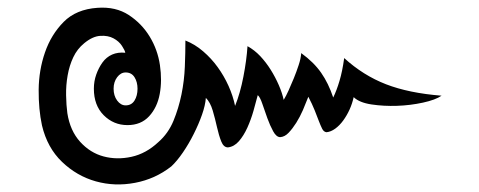

<svg xmlns="http://www.w3.org/2000/svg" viewBox="-20 -502 1258 504"><path d="M1139.1 -250.8Q1123.3 -239.8 1090.2 -232.6Q1057.1 -225.4 1022.3 -224.2Q987.5 -223 955.4 -227.8Q923.3 -232.6 908.4 -247Q904.6 -229.7 897.6 -214.4Q890.6 -199 881.1 -185.9Q871.5 -172.7 860 -164.3Q848.4 -155.9 836.9 -154.9Q829.7 -155.9 825.7 -164Q821.6 -172.2 817 -184.2Q812.5 -196.2 806 -212.5Q799.5 -228.8 789.4 -248Q782.7 -230.7 775.1 -212.9Q767.4 -195.2 757.6 -179.6Q747.7 -164 737.6 -153.5Q727.6 -142.9 715.6 -142Q705.5 -142 697.1 -157.3Q688.7 -172.7 681.8 -191.8Q674.8 -211 668.8 -229Q662.8 -247 656.6 -252.3Q651.8 -233.6 645.3 -210.8Q638.8 -188 629.3 -166.9Q619.7 -145.8 607.2 -131.4Q594.7 -117 578.4 -115.1Q566.9 -115.1 560.7 -130.9Q554.4 -146.8 549.6 -168.3Q544.8 -189.9 538.4 -211.8Q531.9 -233.6 520.4 -245.1Q518.9 -225.4 510.3 -201Q501.7 -176.5 488.7 -150.6Q475.8 -124.7 460.2 -101.9Q444.6 -79.1 429.7 -65.2Q387.5 -32.1 334.5 -22.1Q281.5 -12 231.7 -25.9Q181.8 -39.8 142.9 -77Q104.1 -114.1 90.2 -172.7Q81.1 -214.9 81.5 -266.4Q82 -318 98.1 -364.5Q114.1 -411 147 -444.4Q179.9 -477.7 236 -481.5Q283.9 -484.9 318 -462.6Q352 -440.3 372.9 -406Q393.8 -371.7 399.8 -331.2Q405.8 -290.6 399.3 -255.4Q392.8 -220.1 371.5 -196.9Q350.1 -173.6 314.6 -173.6Q278.2 -173.6 252.3 -199.5Q226.4 -225.4 226.4 -269.1Q226.4 -288.7 232.6 -306.2Q238.8 -323.7 248.9 -337.9Q259 -352 274.3 -358.8Q289.7 -365.5 308.9 -363.5Q307.9 -369.8 300 -381.8Q292.1 -393.8 277.9 -401.4Q263.8 -409.1 243.4 -407.9Q223 -406.7 201 -388.5Q182.7 -373.6 172.4 -351.8Q162.1 -330 157.6 -304.3Q153 -278.7 153.5 -252Q154 -225.4 156.8 -204.8Q164 -158.8 190.4 -129.7Q216.8 -100.7 251.8 -91.4Q286.8 -82 325.2 -90.4Q363.5 -98.8 395.7 -129Q421.6 -151.6 435.3 -184.7Q448.9 -217.7 456.4 -254.2Q463.8 -290.6 465.2 -327.1Q466.7 -363.5 466.7 -395.7Q492.1 -385.6 513.4 -367.1Q534.8 -348.7 551.3 -325.9Q567.9 -303.1 579.9 -276.5Q591.8 -249.9 597.1 -224Q610.6 -257.6 618.9 -300.7Q627.3 -343.9 629.7 -380.8Q648 -370.7 663.1 -354.7Q678.2 -338.6 690.4 -319.2Q702.6 -299.8 711.8 -278.7Q720.9 -257.6 724.7 -239.8Q730.9 -249.9 737.6 -264.7Q744.4 -279.6 751.3 -296.6Q758.3 -313.7 764 -331.2Q769.8 -348.7 770.7 -362.6Q803.8 -338.6 823 -311Q842.2 -283.5 854.7 -246Q863.8 -264.7 871.2 -289.7Q878.7 -314.6 883.5 -349.6Q933.3 -304.1 993.3 -280.8Q1053.2 -257.6 1139.1 -250.8ZM309.8 -225.4Q325.2 -225.4 333.1 -238.1Q341 -250.8 341 -269.1Q341 -286.8 333.1 -299.3Q325.2 -311.8 309.8 -311.8Q296.9 -311.8 287.5 -299.3Q278.2 -286.8 278.2 -269.1Q278.2 -250.8 287.5 -238.1Q296.9 -225.4 309.8 -225.4Z"/></svg>

Font: Namteng
Style: Regular
Weight: 400
Designer: Khon Soe Zaw Thu
Foundry: MPUA
Version: Version 1.03 June 17, 2016